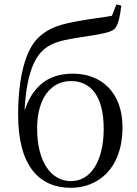

<svg xmlns="http://www.w3.org/2000/svg" viewBox="-20 -856 636 890"><path d="M308.7 14.6C430.9 14.6 547.8 -70.4 547.8 -266.3C547.8 -429.7 447.8 -514.6 317.8 -514.6C194.9 -514.6 125.1 -447.9 88.5 -327.7L92.9 -325.7C100.1 -496.9 133.2 -583.8 184.7 -628.1C224.3 -660.9 275.5 -672.1 365.8 -685.1C434.7 -696.1 491 -703.2 511.7 -722.5C528.4 -741.8 536.1 -778.3 542.2 -829.8L519.9 -835.6L498.6 -782.7C456.3 -774.9 401 -768.9 353.5 -760.1C266.5 -745.1 209.5 -730.9 158.2 -681.9C96.1 -623.8 64 -489.8 64 -323.6C64 -87.2 161.3 14.6 308.7 14.6ZM309.3 -16.4C218.6 -16.4 152.1 -103.2 152.1 -260.3C152.1 -405.9 220.2 -480.3 308.9 -480.3C399.7 -480.3 460.7 -411.7 460.7 -259.1C460.7 -108 399.8 -16.4 309.3 -16.4Z"/></svg>

Font: Source Han Serif TW VF
Style: Regular
Weight: 250
Designer: Ryoko NISHIZUKA 西塚涼子 (kana & ideographs); Frank Grießhammer (Latin, Greek & Cyrillic); Wenlong ZHANG 张文龙 (bopomofo); San
Foundry: Adobe
Version: Version 2.002;hotconv 1.1.0;makeotfexe 2.6.0